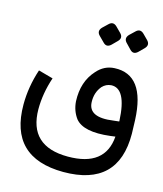

<svg xmlns="http://www.w3.org/2000/svg" viewBox="-108 -621 744 874"><g transform="rotate(15 264.5 -184.0)"><path d="M272 172Q18 171 18 -78Q18 -162 46 -246L115 -227Q89 -150 89 -75Q90 99 274 99Q449 99 460 -45L437 -42Q313 -27 273 -76Q248 -110 245 -154Q241 -246 294 -304Q328 -343 376 -345Q518 -352 527 -141Q528 -102 529 -77Q531 172 272 172ZM432 -113 459 -116V-120Q452 -270 381 -266Q357 -264 340 -246Q313 -214 315 -168Q318 -97 432 -113ZM462.1 -530.4 485.6 -506.8Q503.8 -487.6 484.6 -468.3L461 -444.8Q441.8 -426.6 424.7 -443.7L401.1 -468.3Q380.8 -487.6 400 -507.9L423.6 -530.4Q442.8 -549.6 462.1 -530.4ZM334.8 -530.4 358.3 -506.8Q377.6 -487.6 358.3 -468.3L334.8 -444.8Q315.5 -426.6 298.4 -443.7L273.8 -468.3Q253.5 -487.6 272.7 -507.9L296.3 -530.4Q315.5 -549.6 334.8 -530.4Z"/></g></svg>

Font: Vazir Code FD
Style: Code-FD
Weight: 400
Foundry: DejaVu fonts team - Redesigned by Saber Rastikerdar
Version: Version 1.1.2